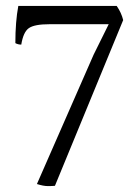

<svg xmlns="http://www.w3.org/2000/svg" viewBox="-20 -678 452 650"><path d="M166 -49Q157 -48 142 -48Q127 -48 105 -55L297 -493L348 -596H147Q97 -596 78 -583Q59 -570 52 -527Q41 -527 32 -532Q32 -605 42 -658H375Q391 -635 397 -610Z"/></svg>

Font: Halant
Style: Regular
Weight: 400
Designer: Hitesh Malaviya (Devanagari), Satya Rajpurohit (Latin)
Foundry: Indian Type Foundry
Version: Version 1.101;PS 1.0;hotconv 1.0.78;makeotf.lib2.5.61930; tt